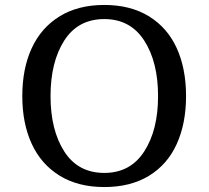

<svg xmlns="http://www.w3.org/2000/svg" viewBox="-20 -740 842 775"><path d="M70 -352Q70 -463 108 -545.5Q146 -628 220.5 -674Q295 -720 401 -720Q507 -720 581.5 -674Q656 -628 693.5 -545.5Q731 -463 731 -352Q731 -242 693.5 -159Q656 -76 581.5 -30.5Q507 15 401 15Q295 15 220.5 -31Q146 -77 108 -159.5Q70 -242 70 -352ZM618 -352Q618 -490 562 -576.5Q506 -663 401 -663Q295 -663 239.5 -576.5Q184 -490 184 -352Q184 -215 239.5 -128.5Q295 -42 401 -42Q506 -42 562 -128.5Q618 -215 618 -352Z"/></svg>

Font: Andada Pro Medium
Style: Regular
Weight: 500
Designer: Carolina Giovagnoli
Foundry: Huerta Tipografica
Version: Version 3.005; ttfautohint (v1.8.4)